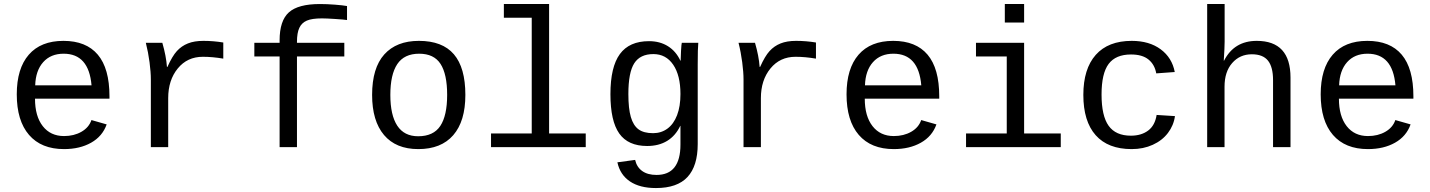

<svg xmlns="http://www.w3.org/2000/svg" viewBox="-20 -745 7241 972"><path d="M157.2 -245.6Q157.2 -156.7 196.5 -106.4Q235.8 -56.2 304.2 -56.2Q354.5 -56.2 392.3 -77.9Q430.2 -99.6 442.9 -137.2L520 -115.2Q498.5 -54.7 441.2 -22.5Q383.8 9.8 304.2 9.8Q189 9.8 127 -62Q64.9 -133.8 64.9 -267.6Q64.9 -397.9 125.7 -468Q186.5 -538.1 301.3 -538.1Q416 -538.1 475.1 -468.3Q534.2 -398.4 534.2 -257.3V-245.6ZM302.2 -473.1Q236.8 -473.1 198.7 -430.4Q160.6 -387.7 158.2 -313H443.4Q429.7 -473.1 302.2 -473.1Z M1110.4 -448.2Q1055.7 -457.5 1006.8 -457.5Q928.2 -457.5 879.9 -398.4Q831.5 -339.4 831.5 -248V0H743.7V-342.3Q743.7 -379.4 737.1 -429.7Q730.5 -480 718.3 -528.3H801.8Q821.3 -460.9 825.2 -406.2H827.6Q852.1 -460.9 875.5 -486.6Q898.9 -512.2 931.2 -525.1Q963.4 -538.1 1009.8 -538.1Q1060.5 -538.1 1110.4 -529.8Z M1483.4 -459V0H1395.5V-459H1267.6V-528.3H1395.5V-540.5Q1395.5 -640.6 1442.6 -682.6Q1489.7 -724.6 1599.6 -724.6Q1634.8 -724.6 1675.5 -721.4Q1716.3 -718.3 1736.8 -714.4V-643.6Q1722.2 -646 1677.5 -648.9Q1632.8 -651.9 1609.9 -651.9Q1559.1 -651.9 1533.2 -640.6Q1507.3 -629.4 1495.4 -604Q1483.4 -578.6 1483.4 -533.2V-528.3H1723.1V-459Z M2335.9 -264.6Q2335.9 -131.3 2274.7 -60.8Q2213.4 9.8 2097.7 9.8Q1984.4 9.8 1924.1 -61.5Q1863.8 -132.8 1863.8 -264.6Q1863.8 -400.9 1925.5 -469.5Q1987.3 -538.1 2100.6 -538.1Q2219.7 -538.1 2277.8 -470.2Q2335.9 -402.3 2335.9 -264.6ZM2243.7 -264.6Q2243.7 -369.6 2210.2 -421.4Q2176.8 -473.1 2102.1 -473.1Q2026.4 -473.1 1991.2 -420.4Q1956.1 -367.7 1956.1 -264.6Q1956.1 -162.1 1991.2 -108.6Q2026.4 -55.2 2096.7 -55.2Q2174.3 -55.2 2209 -107.4Q2243.7 -159.7 2243.7 -264.6Z M2759.8 -69.3H2945.3V0H2465.8V-69.3H2671.9V-655.3H2530.8V-724.6H2759.8Z M3300.8 207Q3218.8 207 3168.9 173.3Q3119.1 139.6 3105.5 76.7L3195.3 64.5Q3203.6 101.1 3231.2 120.8Q3258.8 140.6 3303.7 140.6Q3424.8 140.6 3424.8 -13.2V-107.9H3423.8Q3399.9 -57.6 3357.4 -31.7Q3314.9 -5.9 3256.3 -5.9Q3159.7 -5.9 3115 -69.1Q3070.3 -132.3 3070.3 -268.1Q3070.3 -406.2 3118.2 -471.4Q3166 -536.6 3265.6 -536.6Q3320.8 -536.6 3361.6 -511Q3402.3 -485.4 3424.3 -438H3425.8Q3425.8 -452.6 3427.7 -487.5Q3429.7 -522.5 3431.6 -528.3H3515.1Q3512.2 -502 3512.2 -418.9V-15.6Q3512.2 95.2 3460.4 151.1Q3408.7 207 3300.8 207ZM3424.8 -269Q3424.8 -363.3 3388.2 -417.2Q3351.6 -471.2 3287.6 -471.2Q3220.7 -471.2 3190.9 -424.6Q3161.1 -377.9 3161.1 -269Q3161.1 -195.3 3173.6 -152.6Q3186 -109.9 3212.4 -90.3Q3238.8 -70.8 3286.1 -70.8Q3327.6 -70.8 3359.1 -94Q3390.6 -117.2 3407.7 -161.9Q3424.8 -206.5 3424.8 -269Z M4110.8 -448.2Q4056.2 -457.5 4007.3 -457.5Q3928.7 -457.5 3880.4 -398.4Q3832 -339.4 3832 -248V0H3744.1V-342.3Q3744.1 -379.4 3737.5 -429.7Q3731 -480 3718.8 -528.3H3802.2Q3821.8 -460.9 3825.7 -406.2H3828.1Q3852.5 -460.9 3876 -486.6Q3899.4 -512.2 3931.6 -525.1Q3963.9 -538.1 4010.3 -538.1Q4061 -538.1 4110.8 -529.8Z M4357.9 -245.6Q4357.9 -156.7 4397.2 -106.4Q4436.5 -56.2 4504.9 -56.2Q4555.2 -56.2 4593 -77.9Q4630.9 -99.6 4643.6 -137.2L4720.7 -115.2Q4699.2 -54.7 4641.8 -22.5Q4584.5 9.8 4504.9 9.8Q4389.6 9.8 4327.6 -62Q4265.6 -133.8 4265.6 -267.6Q4265.6 -397.9 4326.4 -468Q4387.2 -538.1 4502 -538.1Q4616.7 -538.1 4675.8 -468.3Q4734.9 -398.4 4734.9 -257.3V-245.6ZM4502.9 -473.1Q4437.5 -473.1 4399.4 -430.4Q4361.3 -387.7 4358.9 -313H4644Q4630.4 -473.1 4502.9 -473.1Z M5164.6 -69.3H5350.1V0H4870.6V-69.3H5076.7V-459H4920.9V-528.3H5164.6ZM5066.9 -630.9V-724.6H5164.6V-630.9Z M5464.4 -264.6Q5464.4 -396.5 5527.3 -467.3Q5590.3 -538.1 5709.5 -538.1Q5798.3 -538.1 5856 -495.4Q5913.6 -452.6 5927.2 -380.4L5833.5 -373.5Q5825.7 -418 5794.4 -443.6Q5763.2 -469.2 5705.6 -469.2Q5628.4 -469.2 5592.5 -421.4Q5556.6 -373.5 5556.6 -266.6Q5556.6 -158.2 5592.5 -108.2Q5628.4 -58.1 5705.1 -58.1Q5757.8 -58.1 5792.5 -84Q5827.1 -109.9 5835.4 -163.1L5928.2 -157.2Q5921.9 -110.4 5892.8 -72Q5863.8 -33.7 5815.9 -12Q5768.1 9.8 5709 9.8Q5589.4 9.8 5526.9 -60.5Q5464.4 -130.9 5464.4 -264.6Z M6091.3 -724.6H6179.7V-534.2Q6179.7 -505.4 6175.3 -438H6176.8Q6228 -538.1 6342.3 -538.1Q6513.2 -538.1 6513.2 -352.1V0H6424.8V-339.4Q6424.8 -405.8 6399.2 -438Q6373.5 -470.2 6317.4 -470.2Q6256.8 -470.2 6218 -426Q6179.2 -381.8 6179.2 -306.2V0H6091.3Z M6758.3 -245.6Q6758.3 -156.7 6797.6 -106.4Q6836.9 -56.2 6905.3 -56.2Q6955.6 -56.2 6993.4 -77.9Q7031.2 -99.6 7043.9 -137.2L7121.1 -115.2Q7099.6 -54.7 7042.2 -22.5Q6984.9 9.8 6905.3 9.8Q6790 9.8 6728 -62Q6666 -133.8 6666 -267.6Q6666 -397.9 6726.8 -468Q6787.6 -538.1 6902.3 -538.1Q7017.1 -538.1 7076.2 -468.3Q7135.3 -398.4 7135.3 -257.3V-245.6ZM6903.3 -473.1Q6837.9 -473.1 6799.8 -430.4Q6761.7 -387.7 6759.3 -313H7044.4Q7030.8 -473.1 6903.3 -473.1Z"/></svg>

Font: Cousine
Style: Regular
Weight: 400
Monospace: yes
Designer: Steve Matteson
Foundry: Monotype Imaging Inc.
Version: Version 1.21